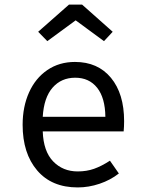

<svg xmlns="http://www.w3.org/2000/svg" viewBox="-20 -809 640 840"><path d="M320 -59Q359 -59 391.5 -70.5Q424 -82 461 -106L500 -50Q463 -21 415.5 -5Q368 11 320 11Q206 11 142.5 -63.5Q79 -138 79 -263Q79 -342 107 -404.5Q135 -467 187 -502.5Q239 -538 308 -538Q408 -538 465.5 -468.5Q523 -399 523 -279Q523 -256 521 -234H167Q170 -147 212.5 -103Q255 -59 320 -59ZM167 -298H441Q440 -381 405 -425Q370 -469 309 -469Q248 -469 210 -425.5Q172 -382 167 -298ZM147 -670 282 -789H339L473 -670L435 -629L311 -720L187 -629Z"/></svg>

Font: Fira Mono
Style: Regular
Weight: 400
Designer: Carrois Corporate & Edenspiekermann AG
Foundry: Carrois Corporate GbR & Edenspiekermann AG
Version: Version 3.206